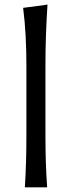

<svg xmlns="http://www.w3.org/2000/svg" viewBox="-20 -801 306 821"><path d="M86.3 0H181.6Q177.6 -57.8 175.9 -111.6Q174.3 -165.4 174.3 -230.1V-519.4Q174.3 -588.6 176.6 -653.1Q178.9 -717.5 183.1 -781.3L78.9 -767.4Q86.4 -708.6 89.6 -647.1Q92.9 -585.6 92.9 -519.4V-230.1Q92.9 -165.4 91.4 -111.6Q89.9 -57.8 86.3 0Z"/></svg>

Font: Pinar FD VF
Style: Regular
Weight: 300
Designer: Amin Abedi
Version: Version 2.000